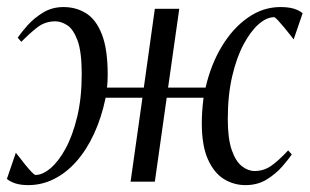

<svg xmlns="http://www.w3.org/2000/svg" viewBox="-32 -528 900 558"><path d="M50.5 10Q28 10 12.8 5Q-2.5 0 -12 -8L14 -84Q16 -82 23.8 -71.8Q31.5 -61.5 41.2 -49.5Q51 -37.5 59.5 -28.5Q68 -19.5 71 -19.5Q91.5 -19.5 114.8 -39Q138 -58.5 158.5 -96Q179 -133.5 192.2 -188Q205.5 -242.5 205.5 -313Q205.5 -378 193.2 -410.8Q181 -443.5 163.2 -454.8Q145.5 -466 129 -466Q98.5 -466 75.8 -448Q53 -430 30 -406.5L19.5 -418.5Q29.5 -433.5 48.2 -454.5Q67 -475.5 93.2 -491.5Q119.5 -507.5 152.5 -507.5Q189.5 -507.5 218.5 -489.2Q247.5 -471 264.2 -428Q281 -385 281 -310.5Q281 -301 280.5 -291.5Q280 -282 279 -273.5H386L418 -502.5H489L456.5 -273.5H565.5Q581 -341 613 -393.8Q645 -446.5 688.8 -477Q732.5 -507.5 783 -507.5Q805.5 -507.5 821.2 -503Q837 -498.5 847.5 -489.5L821.5 -413.5Q819.5 -416 811.8 -426Q804 -436 794 -448Q784 -460 775.8 -469Q767.5 -478 764.5 -478Q743 -478 719.8 -457.8Q696.5 -437.5 676 -399.2Q655.5 -361 642.8 -306.2Q630 -251.5 630 -182Q630 -125 641.5 -92Q653 -59 671 -45Q689 -31 708 -31Q734.5 -31 755.8 -45.8Q777 -60.5 805.5 -91L816 -79Q807 -66 788.8 -44.8Q770.5 -23.5 743.8 -6.8Q717 10 681.5 10Q647 10 618.2 -8Q589.5 -26 572 -65.5Q554.5 -105 554.5 -169.5Q554.5 -185 555.5 -202Q556.5 -219 559.5 -244H452.5L418 0H347.5L382 -244H275Q263 -186 241.2 -139Q219.5 -92 190 -58.8Q160.5 -25.5 125 -7.8Q89.5 10 50.5 10Z"/></svg>

Font: Merriweather 144pt Light
Style: Italic
Weight: 300
Italic angle: -7.8°
Version: Version 2.101